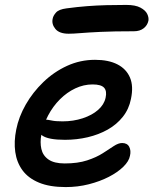

<svg xmlns="http://www.w3.org/2000/svg" viewBox="-20 -750 623 780"><path d="M247 10Q182 10 138.5 -8Q95 -26 71.5 -58Q48 -90 42 -132.5Q36 -175 46 -224Q56 -275 84.5 -325Q113 -375 156 -416.5Q199 -458 252.5 -482.5Q306 -507 366 -507Q421 -507 457 -488.5Q493 -470 508 -435Q523 -400 512 -348Q504 -307 479 -275.5Q454 -244 417.5 -223.5Q381 -203 336.5 -192.5Q292 -182 244 -182Q176 -182 151.5 -199.5Q127 -217 131 -239Q134 -251 141.5 -257.5Q149 -264 164 -264Q174 -264 189.5 -260.5Q205 -257 234 -257Q278 -257 316 -269.5Q354 -282 378.5 -303.5Q403 -325 409 -353Q415 -380 403 -393.5Q391 -407 356 -407Q320 -407 286 -391Q252 -375 223.5 -346.5Q195 -318 175.5 -281Q156 -244 148 -203Q142 -172 148 -145Q154 -118 177 -102Q200 -86 243 -86Q296 -86 334 -98.5Q372 -111 397.5 -127.5Q423 -144 442 -156.5Q461 -169 476 -169Q497 -169 505 -153.5Q513 -138 508 -117Q504 -95 481 -72.5Q458 -50 422 -31.5Q386 -13 341 -1.5Q296 10 247 10ZM259 -613Q221 -613 205 -632.5Q189 -652 194 -674Q196 -686 207.5 -699Q219 -712 250 -716Q295 -722 334 -725Q373 -728 412 -729Q451 -730 493 -730Q530 -730 550.5 -719Q571 -708 578 -693.5Q585 -679 583 -666Q579 -647 563.5 -635Q548 -623 524 -623Q441 -623 389 -620.5Q337 -618 307 -615.5Q277 -613 259 -613Z"/></svg>

Font: Shantell Sans Medium
Style: Italic
Weight: 500
Italic angle: -11°
Designer: Stephen Nixon, Anya Danilova, Shantell Martin
Foundry: Arrow Type
Version: Version 1.011;[c5ecc13dd]